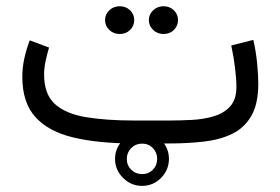

<svg xmlns="http://www.w3.org/2000/svg" viewBox="-20 -464 907 621"><path d="M527.3 0H414.1Q298.3 0 217.5 -19.3Q136.7 -38.6 94.5 -85.4Q52.2 -132.3 52.2 -214.8Q52.2 -246.1 58.8 -275.6Q65.4 -305.2 76.2 -333.5L138.7 -310.1Q132.3 -289.1 127.4 -266.4Q122.6 -243.7 122.6 -222.7Q122.6 -159.7 157.2 -127.9Q191.9 -96.2 257.3 -85.2Q322.8 -74.2 414.1 -74.2H527.8Q563 -74.2 600.8 -76.2Q638.7 -78.1 671.4 -87.9Q704.1 -97.7 724.4 -119.9Q744.6 -142.1 744.6 -182.6Q744.6 -208.5 740.2 -244.4Q735.8 -280.3 728 -316.9L799.3 -335Q807.6 -299.8 811.5 -260.7Q815.4 -221.7 815.4 -193.4Q815.4 -128.4 793.2 -89.6Q771 -50.8 731.7 -31.5Q692.4 -12.2 639.9 -6.1Q587.4 0 527.3 0ZM461.4 -398.9Q461.4 -417.5 475.3 -430.7Q489.3 -443.8 508.8 -443.8Q528.8 -443.8 542.2 -430.9Q555.7 -418 555.7 -398.9Q555.7 -379.9 542.2 -366.9Q528.8 -354 508.8 -354Q489.3 -354 475.3 -367.2Q461.4 -380.4 461.4 -398.9ZM319.8 -398.9Q319.8 -417.5 333.5 -430.7Q347.2 -443.8 367.2 -443.8Q387.2 -443.8 400.6 -430.9Q414.1 -418 414.1 -398.9Q414.1 -379.9 400.6 -366.9Q387.2 -354 367.2 -354Q347.2 -354 333.5 -367.2Q319.8 -380.4 319.8 -398.9ZM352.1 49.8Q352.1 14.2 377.9 -11.2Q403.8 -36.6 439.5 -36.6Q475.6 -36.6 501 -11.2Q526.4 14.2 526.4 49.8Q526.4 85.4 501 111.3Q475.6 137.2 439.5 137.2Q403.8 137.2 377.9 111.3Q352.1 85.4 352.1 49.8ZM390.1 49.8Q390.1 70.8 404.5 85Q418.9 99.1 439.5 99.1Q460.4 99.1 474.4 85Q488.3 70.8 488.3 49.8Q488.3 29.3 474.4 14.9Q460.4 0.5 439.5 0.5Q418.9 0.5 404.5 14.9Q390.1 29.3 390.1 49.8Z"/></svg>

Font: Vazirmatn RD UI Light
Style: Regular
Weight: 300
Designer: Saber Rastikerdar
Foundry: Saber Rastikerdar
Version: Version 33.003